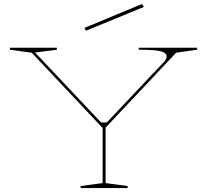

<svg xmlns="http://www.w3.org/2000/svg" viewBox="-20 -949 1045 969"><path d="M387 0V-10L498 -25V-303L140 -683L30 -698V-708H267V-698L157 -684L490 -331H519L808 -637Q814 -644 817.5 -651Q821 -658 821 -663Q821 -683 790.5 -690.5Q760 -698 680 -698V-708H975V-698L869 -683L513 -305V-25L624 -10V0ZM414 -794 406 -808 697 -929 706 -914Z"/></svg>

Font: Kalnia Expanded Thin
Style: Regular
Weight: 250
Width: 7
Designer: Frida Medrano
Foundry: Frida Medrano
Version: Version 1.105